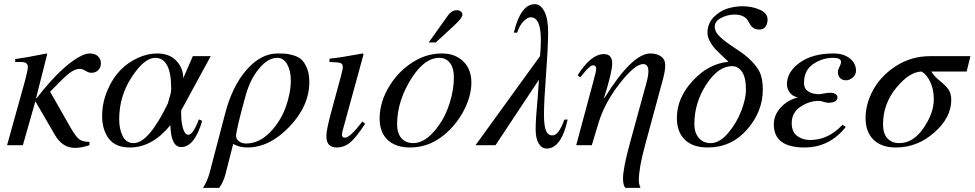

<svg xmlns="http://www.w3.org/2000/svg" viewBox="-20 -698 4685 923"><path d="M153 -225 156 -226Q289 -397 385 -436Q398 -441 411 -441Q437 -441 451 -427.5Q465 -414 465 -394Q465 -373 452 -360.5Q439 -348 419 -348Q407 -348 391 -357.5Q375 -367 365 -367Q339 -367 311 -344.5Q283 -322 221 -257L319 -85Q344 -41 361 -28.5Q378 -16 410 -16V0Q371 13 341 13Q279 13 243 -51L150 -211L90 0H14L100 -309Q114 -362 114 -376Q114 -400 81 -400H53V-414Q106 -421 204 -441L207 -438Z M993 -428 851 -167V-149Q851 -110 860 -80Q869 -50 885 -50Q908 -50 936 -124L952 -117Q915 9 851 9Q802 9 799 -96Q711 11 605 11Q536 11 503.5 -31Q471 -73 471 -141Q471 -202 495.5 -261.5Q520 -321 562 -364Q596 -398 642.5 -419.5Q689 -441 735 -441Q795 -441 828 -405.5Q861 -370 861 -322L907 -428ZM803 -272Q803 -420 726 -420Q674 -420 613.5 -328Q553 -236 553 -125Q553 -77 570 -43.5Q587 -10 622 -10Q695 -10 787 -201Q788 -207 792.5 -220.5Q797 -234 800 -247Q803 -260 803 -272Z M987 135 1062 -151Q1096 -283 1165 -362Q1234 -441 1315 -441Q1338 -441 1352 -440Q1366 -439 1390.5 -432Q1415 -425 1429.5 -411.5Q1444 -398 1455.5 -370.5Q1467 -343 1467 -304Q1467 -189 1371.5 -89Q1276 11 1169 11Q1131 11 1101 -6L1065 135Q1055 176 1034 205H956Q976 174 987 135ZM1378 -312Q1378 -358 1360.5 -389Q1343 -420 1312 -420Q1269 -420 1226 -369Q1183 -318 1161 -239Q1115 -73 1115 -45Q1115 -29 1129 -18.5Q1143 -8 1164 -8Q1226 -9 1277 -61Q1328 -113 1353 -181.5Q1378 -250 1378 -312Z M1722 -114 1735 -103Q1693 -38 1664 -13.5Q1635 11 1598 11Q1549 11 1549 -44Q1549 -73 1571 -155L1619 -332Q1628 -364 1628 -376Q1628 -391 1616.5 -395Q1605 -399 1564 -400V-416Q1610 -420 1724 -441L1728 -438L1634 -95Q1624 -61 1624 -51Q1624 -36 1638 -36Q1663 -36 1722 -114Z M2041 -494 2135 -626Q2152 -649 2178 -649Q2187 -649 2195 -643Q2203 -637 2203 -627Q2203 -612 2163 -575L2075 -494ZM2246 -301Q2246 -244 2217.5 -182.5Q2189 -121 2140 -72Q2057 11 1952 11Q1882 11 1843.5 -25.5Q1805 -62 1805 -128Q1805 -211 1855.5 -290Q1906 -369 1985 -411Q2041 -441 2105 -441Q2167 -441 2206.5 -403.5Q2246 -366 2246 -301ZM2162 -326Q2162 -371 2143 -395.5Q2124 -420 2091 -420Q2024 -420 1963 -329Q1889 -216 1889 -101Q1889 -57 1910 -33.5Q1931 -10 1967 -10Q2028 -10 2088 -93Q2122 -139 2142 -203.5Q2162 -268 2162 -326Z M2693 -123H2709Q2678 16 2608 16Q2585 16 2570 -7.5Q2555 -31 2555 -78Q2555 -105 2557.5 -139Q2560 -173 2564.5 -226Q2569 -279 2571 -315L2362 0H2266L2576 -428Q2580 -464 2580 -507Q2580 -615 2531 -615Q2517 -615 2498 -597Q2479 -579 2466 -541H2450Q2483 -678 2551 -678Q2579 -678 2597 -643Q2615 -608 2615 -543Q2615 -475 2605 -342.5Q2595 -210 2595 -147Q2595 -94 2604.5 -70.5Q2614 -47 2636 -47Q2666 -47 2693 -123Z M2884 -228 2886 -227Q3019 -441 3107 -441Q3138 -441 3158 -426.5Q3178 -412 3178 -384Q3178 -360 3168 -321L3081 0Q3051 109 3051 171Q3051 186 3059 205H2986Q2975 192 2975 161Q2975 111 3008 -9L3083 -283Q3097 -330 3097 -355Q3097 -390 3072 -390Q3032 -390 2959 -296.5Q2886 -203 2857 -106L2825 0H2750L2832 -305Q2846 -355 2846 -367Q2846 -384 2832 -384Q2828 -384 2823.5 -382Q2819 -380 2814 -375.5Q2809 -371 2804.5 -367Q2800 -363 2794.5 -356.5Q2789 -350 2785.5 -345.5Q2782 -341 2776.5 -334.5Q2771 -328 2769 -326L2757 -336Q2770 -358 2786 -377Q2835 -438 2883 -438Q2923 -438 2923 -393Q2923 -352 2884 -228Z M3670 -604Q3670 -585 3660.5 -570.5Q3651 -556 3631 -556Q3613 -556 3602 -563.5Q3591 -571 3585.5 -581.5Q3580 -592 3573 -602.5Q3566 -613 3550.5 -620.5Q3535 -628 3510 -628Q3478 -628 3447 -612Q3416 -596 3416 -570Q3416 -544 3442 -520Q3468 -496 3513.5 -466.5Q3559 -437 3582 -415Q3617 -382 3632 -351.5Q3647 -321 3647 -267Q3647 -162 3571.5 -75.5Q3496 11 3382 11Q3311 11 3272.5 -26Q3234 -63 3234 -131Q3234 -227 3310 -309.5Q3386 -392 3482 -401Q3474 -409 3448.5 -433Q3423 -457 3413 -468.5Q3403 -480 3392 -500.5Q3381 -521 3381 -540Q3381 -585 3411 -615.5Q3441 -646 3477.5 -657Q3514 -668 3550 -668Q3594 -668 3632 -651.5Q3670 -635 3670 -604ZM3566 -266Q3566 -326 3547 -353Q3528 -380 3499 -380Q3433 -380 3375.5 -292Q3318 -204 3318 -101Q3318 -60 3339.5 -35Q3361 -10 3396 -10Q3439 -10 3480 -58Q3521 -106 3543.5 -165Q3566 -224 3566 -266Z M4030 -98 4046 -88Q3968 11 3847 11Q3700 11 3700 -100Q3700 -145 3733 -181Q3766 -217 3816 -230Q3791 -234 3777 -252.5Q3763 -271 3763 -294Q3764 -354 3825.5 -397.5Q3887 -441 3987 -441Q4035 -441 4065 -417.5Q4095 -394 4095 -358Q4095 -338 4079 -325Q4063 -312 4047 -312Q4029 -312 4018.5 -323Q4008 -334 4008 -352Q4008 -362 4015.5 -376.5Q4023 -391 4023 -400Q4023 -420 3986 -420Q3933 -420 3889 -390Q3845 -360 3845 -298Q3845 -272 3865.5 -258.5Q3886 -245 3919 -245Q3922 -245 3940 -248.5Q3958 -252 3972 -252Q3986 -252 3996 -246Q4006 -240 4006 -231Q4006 -204 3961 -204Q3952 -204 3939 -208.5Q3926 -213 3915 -213Q3871 -213 3828.5 -185Q3786 -157 3786 -106Q3786 -64 3812 -44.5Q3838 -25 3875 -25Q3962 -25 4030 -98Z M4645 -428 4627 -354H4457Q4472 -330 4498 -309.5Q4524 -289 4538.5 -269.5Q4553 -250 4553 -217Q4553 -133 4471.5 -61Q4390 11 4287 11Q4217 11 4179 -26.5Q4141 -64 4141 -130Q4141 -199 4178 -266.5Q4215 -334 4288 -381Q4361 -428 4451 -428ZM4469 -221Q4469 -267 4452.5 -303Q4436 -339 4411 -354Q4353 -354 4289 -276.5Q4225 -199 4225 -100Q4225 -56 4246 -33Q4267 -10 4303 -10Q4370 -10 4419.5 -82Q4469 -154 4469 -221Z"/></svg>

Font: STIX
Style: Italic
Weight: 400
Italic angle: -16.33°
Designer: MicroPress Inc., with final additions and corrections provided by Coen Hoffman, Elsevier (retired)
Version: Version 1.1.1